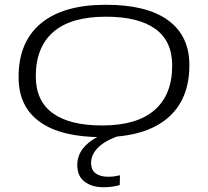

<svg xmlns="http://www.w3.org/2000/svg" viewBox="-20 -565 873 805"><path d="M408 10Q236 10 147 -54Q58 -118 58 -240Q57 -388 151 -466.5Q245 -545 424 -545Q595 -545 684 -480.5Q773 -416 774 -295Q775 -147 681 -68.5Q587 10 408 10ZM408 -39Q554 -39 628 -103.5Q702 -168 702 -290Q702 -393 631 -444Q560 -495 424 -495Q277 -495 203.5 -431Q130 -367 130 -245Q130 -142 201 -90.5Q272 -39 408 -39ZM447 -15 493 0Q425 21 393.5 51.5Q362 82 362 117Q362 149 382 162.5Q402 176 432 176Q447 176 458.5 174.5Q470 173 483 170L482 211Q450 220 413 220Q366 220 335 197Q304 174 304 126Q304 79 341 43Q378 7 447 -15Z"/></svg>

Font: Georama ExtraExtended Light
Style: Italic
Weight: 300
Width: 8
Italic angle: -9°
Designer: Jean-Baptiste Levee
Foundry: Production Type
Version: Version 1.000